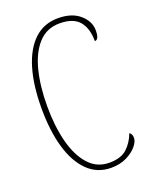

<svg xmlns="http://www.w3.org/2000/svg" viewBox="-138 -801 704 887"><g transform="rotate(-20 213.5 -357.0)"><path d="M254 10Q186 10 139 -36Q92 -82 68 -164.5Q44 -247 44 -358Q44 -471 68.5 -553Q93 -635 140.5 -679.5Q188 -724 257 -724Q325 -724 364 -690Q403 -656 403 -612Q403 -566 382 -566Q382 -629 352.5 -664Q323 -699 256 -699Q193 -699 152 -654.5Q111 -610 91.5 -533Q72 -456 72 -358Q72 -260 92 -182.5Q112 -105 152.5 -60Q193 -15 254 -15Q310 -15 340 -42Q370 -69 386 -112Q399 -104 399 -84Q399 -66 380.5 -44Q362 -22 329.5 -6Q297 10 254 10Z"/></g></svg>

Font: Noto Serif Tamil ExtraCondensed Thin
Style: Regular
Weight: 100
Width: 2
Designer: Indian Type Foundry, Tom Grace, and the Monotype Design Team
Foundry: Monotype Imaging Inc.
Version: Version 2.004; ttfautohint (v1.8.4.7-5d5b)